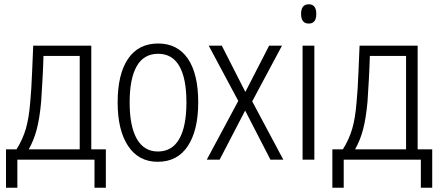

<svg xmlns="http://www.w3.org/2000/svg" viewBox="-20 -745 2049 896"><path d="M8 131V-48H57Q86 -94 100.5 -143.5Q115 -193 121 -268Q124 -298 126 -332Q128 -366 130 -413.5Q132 -461 135 -532H406V-48H474V131H421V0H61V131ZM114 -48H352V-484H183Q181 -420 178 -368Q175 -316 172 -270Q165 -193 151.5 -141.5Q138 -90 114 -48Z M716 10Q627 10 578 -63.5Q529 -137 529 -267Q529 -399 577.5 -470.5Q626 -542 718 -542Q808 -542 856.5 -471.5Q905 -401 905 -267Q905 -137 856.5 -63.5Q808 10 716 10ZM717 -38Q783 -38 816.5 -96.5Q850 -155 850 -267Q850 -379 817 -436.5Q784 -494 718 -494Q651 -494 618 -436Q585 -378 585 -267Q585 -156 618.5 -97Q652 -38 717 -38Z M945 0 1092 -274 954 -532H1015L1125 -316L1236 -532H1296L1157 -272L1302 0H1242L1124 -229L1005 0Z M1421 -635Q1385 -635 1385 -680Q1385 -725 1421 -725Q1456 -725 1456 -680Q1456 -635 1421 -635ZM1392 0V-532H1447V0Z M1531 131V-48H1580Q1609 -94 1623.5 -143.5Q1638 -193 1644 -268Q1647 -298 1649 -332Q1651 -366 1653 -413.5Q1655 -461 1658 -532H1929V-48H1997V131H1944V0H1584V131ZM1637 -48H1875V-484H1706Q1704 -420 1701 -368Q1698 -316 1695 -270Q1688 -193 1674.5 -141.5Q1661 -90 1637 -48Z"/></svg>

Font: Noto Sans Condensed Light
Style: Regular
Weight: 300
Width: 3
Designer: Monotype Design Team
Foundry: Monotype Imaging Inc.
Version: Version 2.013; ttfautohint (v1.8.4.7-5d5b)